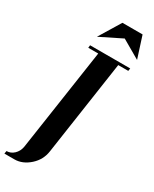

<svg xmlns="http://www.w3.org/2000/svg" viewBox="-299 -897 953 1189"><g transform="rotate(30 177.5 -302.5)"><path d="M-33.2 231 -29.8 210.9Q-0.5 210.9 22.9 189Q45.4 167.5 51.8 134.8L160.2 -596.2H88.9L90.8 -615.2H377.9L375 -596.2H303.2L204.1 77.1Q195.3 141.6 146 186Q95.7 231 38.1 231ZM101.1 -682.1 194.8 -835.9H338.9L388.2 -682.1L255.9 -758.8Z"/></g></svg>

Font: Hjet
Style: Italic
Weight: 400
Designer: T. Christopher White
Version: Version 1.2